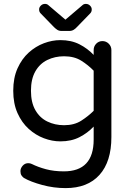

<svg xmlns="http://www.w3.org/2000/svg" viewBox="-20 -726 671 986"><path d="M317 240Q256 240 197 224Q138 208 103 188Q96 183 90.5 175Q85 167 85 153Q85 138 96.5 125Q108 112 125 112Q130 112 134.5 113Q139 114 143 116Q175 132 216 143Q257 154 308 154Q461 154 461 -9V-76Q430 -43 388 -21.5Q346 0 290 0Q248 0 205.5 -16Q163 -32 127.5 -64Q92 -96 70 -145Q48 -194 48 -260Q48 -326 70 -375Q92 -424 127.5 -456Q163 -488 205.5 -504Q248 -520 290 -520Q346 -520 388 -498.5Q430 -477 461 -444V-469Q461 -488 474 -501.5Q487 -515 506 -515Q525 -515 538.5 -501.5Q552 -488 552 -469V-22Q552 104 491 172Q430 240 317 240ZM309 -83Q361 -83 397 -106Q433 -129 461 -157V-363Q433 -392 397 -414.5Q361 -437 309 -437Q262 -437 223 -418Q184 -399 161.5 -359.5Q139 -320 139 -260Q139 -200 161.5 -160.5Q184 -121 223 -102Q262 -83 309 -83ZM297 -567Q283 -567 274 -573Q265 -579 257 -587L189 -657Q181 -665 181 -676Q180 -687 189 -696.5Q198 -706 211 -706Q222 -706 229 -699L316 -625L403 -699Q410 -706 421 -706Q434 -706 443 -696.5Q452 -687 451 -676Q451 -665 443 -657L375 -587Q368 -579 358.5 -573Q349 -567 335 -567Z"/></svg>

Font: Varela Round
Style: Regular
Weight: 400
Designer: Joe Prince, Avraham Cornfeld
Foundry: Joe Prince, Avraham Cornfeld
Version: Version 3.010; ttfautohint (v1.8.4.7-5d5b)